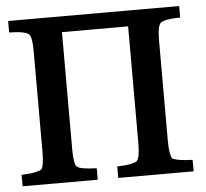

<svg xmlns="http://www.w3.org/2000/svg" viewBox="-49 -714 820 766"><g transform="rotate(-5 361.0 -331.0)"><path d="M486 -599H221V-130Q221 -72 233 -59V-60Q245 -48 312 -46V0H11V-46Q44 -47 64 -51Q84 -55 90 -60V-59Q102 -72 102 -130V-533Q102 -589 90 -601Q76 -615 11 -616V-662H696V-616Q630 -615 616 -601Q604 -587 604 -533V-130Q604 -101 607 -84Q610 -67 615 -59Q623 -54 643 -50.5Q663 -47 696 -46V0H394V-46Q428 -47 447.5 -51Q467 -55 473 -60Q486 -73 486 -130Z"/></g></svg>

Font: New Athena Unicode
Style: Bold
Weight: 700
Designer: J. Rusten 1997; rev. by R. Hancock 2001, 2002, rev. by D. Mastronarde 2002-2021
Foundry: Society for Classical Studies (formerly American Philological Association)
Version: Version 5.008